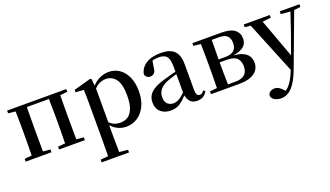

<svg xmlns="http://www.w3.org/2000/svg" viewBox="-73 -1067 3205 1863"><g transform="rotate(-20 1530.0 -136.0)"><path d="M40 0V-29L115 -36Q115 -50 115 -67Q116 -108 116.5 -153Q117 -198 117 -232V-296Q117 -330 116.5 -374.5Q116 -419 115 -461Q115 -478 115 -491L40 -499V-527H651V-499L576 -491Q576 -477 575 -461Q575 -419 574.5 -374.5Q574 -330 574 -296V-232Q574 -198 574.5 -153Q575 -108 575 -67Q576 -50 576 -36L651 -29V0H385V-29L460 -36Q460 -50 460 -67Q461 -108 461.5 -153Q462 -198 462 -232V-296Q462 -330 461.5 -374.5Q461 -419 460 -461Q460 -479 460 -494H232Q231 -479 231 -461Q231 -419 230.5 -374.5Q230 -330 230 -296V-232Q230 -198 230.5 -153Q231 -108 231 -67Q231 -50 232 -36L306 -29V0Z M730 259V231L809 224Q809 202 810 179Q810 137 810.5 95.5Q811 54 811 19V-299Q811 -350 810.5 -387.5Q810 -425 808 -461L725 -467V-492L902 -541L915 -532L921 -463Q951 -498 988 -517Q1038 -543 1093 -543Q1154 -543 1202 -510Q1250 -477 1278 -415.5Q1306 -354 1306 -268Q1306 -180 1275.5 -116.5Q1245 -53 1193 -18.5Q1141 16 1075 16Q1028 16 985 -6Q951 -22 922 -56V19Q922 53 922.5 94.5Q923 136 924 179Q924 201 924 223L1013 231V259ZM924 -85Q947 -63 970 -53Q1000 -41 1038 -41Q1080 -41 1113 -62.5Q1146 -84 1165.5 -134Q1185 -184 1185 -266Q1185 -383 1146 -435.5Q1107 -488 1043 -488Q1009 -488 976 -473Q952 -462 924 -434Z M1533 16Q1472 16 1432 -19Q1392 -54 1392 -117Q1392 -158 1410 -189.5Q1428 -221 1470.5 -246Q1513 -271 1584 -291Q1625 -303 1673 -316Q1689 -320 1704 -323V-372Q1704 -426 1693 -456Q1682 -486 1658 -498Q1634 -510 1595 -510Q1568 -510 1540 -503Q1535 -502 1531 -501L1519 -428Q1516 -392 1499.5 -377Q1483 -362 1461 -362Q1417 -362 1407 -404Q1419 -468 1476.5 -505.5Q1534 -543 1630 -543Q1725 -543 1769 -499Q1813 -455 1813 -356V-100Q1813 -60 1823 -45.5Q1833 -31 1851 -31Q1863 -31 1873 -37.5Q1883 -44 1896 -61L1912 -46Q1895 -15 1869.5 0Q1844 15 1807 15Q1759 15 1734 -15Q1714 -39 1706 -78Q1680 -50 1657 -30Q1631 -7 1601.5 4.5Q1572 16 1533 16ZM1704 -297Q1692 -294 1680 -291Q1640 -279 1610 -268Q1552 -246 1525 -212.5Q1498 -179 1498 -133Q1498 -87 1522 -64Q1546 -41 1584 -41Q1603 -41 1623 -49Q1643 -57 1669 -77Q1685 -90 1704 -108Z M1953 0V-29L2028 -36Q2028 -50 2028 -67Q2029 -108 2029.5 -153Q2030 -198 2030 -232V-296Q2030 -330 2029.5 -374.5Q2029 -419 2028 -461Q2028 -478 2028 -491L1953 -499V-527H2247Q2346 -527 2388.5 -493Q2431 -459 2431 -401Q2431 -371 2416 -344.5Q2401 -318 2361 -300Q2333 -287 2287 -280Q2338 -275 2371 -262Q2417 -244 2436.5 -213.5Q2456 -183 2456 -141Q2456 -105 2436 -73Q2416 -41 2369.5 -20.5Q2323 0 2241 0ZM2140 -33H2219Q2283 -33 2314.5 -62Q2346 -91 2346 -145Q2346 -200 2316 -230.5Q2286 -261 2214 -261H2138V-232Q2138 -198 2138.5 -153Q2139 -108 2140 -67Q2140 -48 2140 -33ZM2138 -292H2211Q2325 -292 2325 -395Q2325 -443 2299 -468Q2273 -493 2214 -493H2140Q2140 -479 2140 -461Q2139 -418 2139 -370Q2138 -329 2138 -292Z M2581 271Q2544 271 2514.5 254Q2485 237 2483 208Q2487 182 2507 170Q2527 158 2551 158Q2575 158 2594.5 170.5Q2614 183 2632 202L2646 218Q2671 201 2692 173Q2728 127 2758 51L2761 42L2543 -493L2483 -499V-527H2752V-499L2665 -490L2812 -89L2882 -283L2952 -490L2855 -499V-527H3058V-499L2991 -491L2791 44Q2760 127 2727 177Q2694 227 2658 249Q2622 271 2581 271Z"/></g></svg>

Font: Early Summer Mincho SemiBold
Style: Regular
Weight: 600
Designer: GuiWonder
Version: Version 1.002